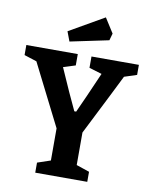

<svg xmlns="http://www.w3.org/2000/svg" viewBox="-95 -871 736 937"><g transform="rotate(10 273.0 -403.0)"><path d="M198.2 -659.2 180.2 -707 353 -806.2 398.9 -733.9 389.2 -699.2ZM145 0V-49.8L210 -71.8V-231L56.2 -536.1L-5.9 -556.2V-606H249V-549.8L189 -530.8Q246.1 -400.4 280.8 -328.1H290Q318.8 -390.1 379.9 -530.8L316.9 -549.8V-606H551.8V-556.2L490.2 -536.1Q465.8 -485.8 337.9 -232.9V-71.8L402.8 -49.8V0Z"/></g></svg>

Font: Grenze SemiBold
Style: Regular
Weight: 600
Designer: Renata Polastri
Foundry: Omnibus-Type
Version: Version 1.002;PS 001.002;hotconv 1.0.88;makeotf.lib2.5.64775